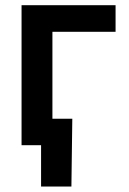

<svg xmlns="http://www.w3.org/2000/svg" viewBox="-20 -549 487 726"><path d="M417 -529.3V-428.7H178.2V0H61.5V-529.3ZM135.3 156.2V0H95.7V-100.1H253.4L250 156.2Z"/></svg>

Font: Inter Cardless Tabular Medium
Style: Regular
Weight: 500
Designer: Rasmus Andersson
Foundry: rsms
Version: Version 4.000;git-4fc901f